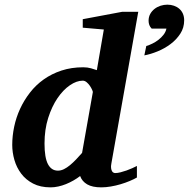

<svg xmlns="http://www.w3.org/2000/svg" viewBox="-20 -787 806 819"><path d="M765.6 -700.2Q765.6 -668.5 749 -643.1Q732.4 -617.7 707.3 -598.9Q682.1 -580.1 652.3 -567.9Q622.6 -555.7 595.7 -550.8L604 -590.8Q616.2 -594.2 630.1 -601.1Q644 -607.9 656.2 -617.4Q668.5 -627 677.7 -638.9Q687 -650.9 689.9 -665H627Q620.1 -671.9 616.9 -680.4Q613.8 -689 613.8 -698.2Q613.8 -714.8 620.8 -727.5Q627.9 -740.2 639.2 -749Q650.4 -757.8 664.8 -762.5Q679.2 -767.1 693.8 -767.1Q709 -767.1 722.2 -762.5Q735.4 -757.8 745.1 -749.3Q754.9 -740.7 760.3 -728.3Q765.6 -715.8 765.6 -700.2ZM376 -394Q376.5 -396 373 -403.8Q369.6 -411.6 363.8 -420.4Q357.9 -429.2 349.9 -436Q341.8 -442.9 333 -442.9Q306.6 -442.9 278.1 -423.3Q249.5 -403.8 225.3 -368.4Q201.2 -333 185.5 -283.7Q169.9 -234.4 169.9 -174.8Q169.9 -114.3 184.6 -86.7Q199.2 -59.1 227.1 -59.1Q239.7 -59.1 252.7 -65.4Q265.6 -71.8 278.6 -82.5Q291.5 -93.3 304.4 -106.7Q317.4 -120.1 330.1 -134.8ZM455.1 -89.8Q452.6 -77.6 453.9 -69.6Q455.1 -61.5 457.8 -56.9Q460.4 -52.2 464.4 -50.5Q468.3 -48.8 471.2 -48.8Q481.4 -48.8 494.1 -52Q506.8 -55.2 519.8 -59.8Q532.7 -64.5 544.2 -69.6Q555.7 -74.7 564 -79.1V-29.8Q551.3 -22.5 533.2 -14.9Q515.1 -7.3 494.6 -1.2Q474.1 4.9 452.9 8.5Q431.6 12.2 412.1 12.2Q374 12.2 352.1 -0.5Q330.1 -13.2 321.8 -36.1Q308.6 -25.9 293.2 -17.1Q277.8 -8.3 261.5 -1.7Q245.1 4.9 228.5 8.5Q211.9 12.2 195.8 12.2Q152.3 12.2 121.3 -3.9Q90.3 -20 70.6 -46.1Q50.8 -72.3 41.5 -104.5Q32.2 -136.7 32.2 -168.9Q32.2 -207 40.5 -246.6Q48.8 -286.1 65.7 -322.8Q82.5 -359.4 107.7 -391.8Q132.8 -424.3 166.5 -448.2Q200.2 -472.2 242.4 -486.1Q284.7 -500 335 -500Q353.5 -500 368.4 -495.6Q383.3 -491.2 393.1 -487.8L422.9 -661.1L333 -668.9V-705.1L502 -736.8H569.8Z"/></svg>

Font: Charis SIL Eur
Style: Bold Italic
Weight: 700
Italic angle: -11°
Foundry: SIL International
Version: Version 5.000